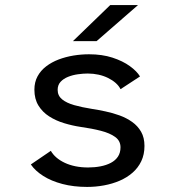

<svg xmlns="http://www.w3.org/2000/svg" viewBox="-20 -726 690 757"><path d="M323.7 11Q270 11 226.1 -0.6Q182.1 -12.2 150.5 -32.3Q118.8 -52.4 101.6 -77.6L180.4 -131.3Q188.4 -117.2 202.2 -105.2Q215.9 -93.3 234.9 -84.3Q253.8 -75.3 277.2 -70.5Q300.6 -65.7 327.4 -65.7Q353.4 -65.7 376.4 -70.2Q399.4 -74.6 417.2 -84Q435 -93.4 445.1 -108.6Q455.1 -123.8 455.1 -145.2Q455.1 -170.8 434.1 -186Q413 -201.3 377.7 -210.3Q342.4 -219.4 298.6 -225.5Q265.7 -230.4 233.3 -240.2Q200.9 -249.9 174.2 -266.9Q147.6 -283.8 131.6 -309.8Q115.6 -335.7 115.6 -372.3Q115.6 -402.1 128 -425Q140.4 -447.9 161.9 -464.3Q183.4 -480.8 211.1 -491.4Q238.9 -501.9 269.7 -507Q300.5 -512 330.9 -512Q382.6 -512 423.3 -498.8Q464.1 -485.5 491.8 -465.4Q519.6 -445.3 532 -424.6L455.3 -374.4Q448.5 -387.9 435.8 -399.1Q423.1 -410.2 406 -418.6Q388.9 -427.1 368.5 -431.6Q348.1 -436.1 325.7 -436.1Q307.9 -436.1 287.2 -433.2Q266.6 -430.4 248.5 -423.1Q230.4 -415.9 218.9 -403.5Q207.3 -391 207.3 -371.6Q207.3 -348.6 225 -334.2Q242.6 -319.9 272.9 -311.4Q303.2 -302.9 341 -296.9Q366.6 -292.9 395.2 -286.9Q423.9 -280.9 451.3 -271Q478.7 -261.1 500.9 -245.3Q523.1 -229.6 536.4 -206.4Q549.6 -183.3 549.6 -150.6Q549.6 -116.9 537.1 -90.6Q524.6 -64.3 502.6 -45.1Q480.6 -25.9 451.8 -13.5Q423 -1.1 390.2 4.9Q357.5 11 323.7 11ZM360.9 -563.9H267.6L414.6 -706H524.1Z"/></svg>

Font: Trispace Thin
Style: Regular
Weight: 100
Designer: Tyler Finck
Foundry: Etcetera Type Company
Version: Version 1.210